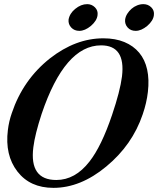

<svg xmlns="http://www.w3.org/2000/svg" viewBox="-20 -895 790 927"><path d="M635 -746Q611 -746 596.5 -762Q582 -778 584 -800Q586 -815 594.5 -828.5Q603 -842 615 -852.5Q627 -863 642 -869Q657 -875 672 -875Q695 -875 710.5 -859.5Q726 -844 723 -822Q720 -795 691 -770Q662 -746 635 -746ZM363 -746Q339 -746 324 -762Q309 -778 311 -800Q316 -830 343 -852Q371 -875 401 -875Q423 -875 438.5 -859.5Q454 -844 451 -822Q448 -795 419 -770Q390 -746 363 -746ZM669 -343Q619 -195 493 -91Q369 12 238 12Q125 12 64 -67Q3 -146 18 -267Q23 -309 37 -349Q91 -510 221 -613Q345 -710 479 -710Q537 -710 580.5 -692Q624 -674 652 -640.5Q680 -607 690.5 -559Q701 -511 694 -451Q688 -398 669 -343ZM521 -340Q560 -455 569 -526Q587 -676 468 -676Q293 -676 181 -345Q165 -296 155 -256Q145 -216 141 -184Q121 -26 252 -26Q343 -26 412 -115Q470 -189 521 -340Z"/></svg>

Font: DG Didot
Style: Bold Italic
Weight: 700
Designer: David Gatwood, Takis Katsoulidis, and George D. Matthiopoulos
Foundry: David Gatwood
Version: Version 1.0